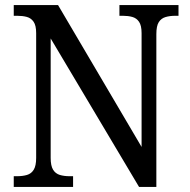

<svg xmlns="http://www.w3.org/2000/svg" viewBox="-20 -734 746 754"><path d="M34 0V-42H47Q69 -42 86 -47Q103 -52 112.5 -67.5Q122 -83 122 -114V-604Q122 -634 112 -648.5Q102 -663 85.5 -667.5Q69 -672 48 -672H34V-714H208L536 -157V-604Q536 -634 526 -648.5Q516 -663 499.5 -667.5Q483 -672 463 -672H449V-714H681V-672H668Q647 -672 630 -667Q613 -662 603.5 -647Q594 -632 594 -600V0H526L179 -583V-114Q179 -83 188.5 -67.5Q198 -52 215 -47Q232 -42 253 -42H267V0Z"/></svg>

Font: Noto Serif Khmer SemiCondensed
Style: Regular
Weight: 400
Width: 4
Designer: Danh Hong and the Monotype Design Team
Foundry: Monotype Imaging Inc.
Version: Version 2.004